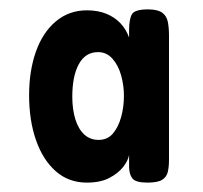

<svg xmlns="http://www.w3.org/2000/svg" viewBox="-20 -700 432 409"><path d="M295 -680Q316 -680 325.5 -673Q335 -666 337.5 -653.5Q340 -641 340 -624V-360Q340 -345 337.5 -334Q335 -323 325.5 -317Q316 -311 294 -311Q269 -311 262 -320Q255 -329 255 -345V-370Q253 -358 242.5 -344.5Q232 -331 213 -321Q194 -311 165 -311Q126 -311 98.5 -335.5Q71 -360 56.5 -402Q42 -444 42 -497Q42 -549 56.5 -590Q71 -631 99 -654.5Q127 -678 165 -678Q189 -678 207 -670.5Q225 -663 237 -650Q249 -637 255 -620V-636Q255 -659 261 -669.5Q267 -680 295 -680ZM190 -402Q209 -402 220.5 -415.5Q232 -429 238 -450.5Q244 -472 244 -496Q244 -518 238 -539.5Q232 -561 219.5 -575Q207 -589 189 -589Q162 -589 148 -563.5Q134 -538 134 -494Q134 -467 140.5 -446Q147 -425 159.5 -413.5Q172 -402 190 -402Z"/></svg>

Font: Fredoka Condensed Medium
Style: Regular
Weight: 500
Width: 3
Designer: Ben Nathan
Foundry: Milena B. Brandão, Ben Nathan
Version: Version 2.001